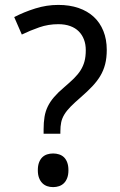

<svg xmlns="http://www.w3.org/2000/svg" viewBox="-20 -744 485 778"><path d="M156.7 -202.1V-220.2Q156.7 -248 160.4 -270.5Q164.1 -293 173.6 -312.5Q183.1 -332 199.2 -350.8Q215.3 -369.6 239.7 -390.1Q263.2 -410.2 279.8 -426.5Q296.4 -442.9 306.9 -459.7Q317.4 -476.6 322.5 -495.8Q327.6 -515.1 327.6 -541Q327.6 -564.5 320.3 -583.7Q313 -603 299.1 -616.9Q285.2 -630.9 264.4 -638.4Q243.7 -646 216.3 -646Q175.8 -646 139.2 -633.3Q102.5 -620.6 68.4 -604L37.6 -674.8Q77.1 -695.3 123 -709.7Q168.9 -724.1 216.3 -724.1Q261.7 -724.1 298.1 -711.7Q334.5 -699.2 359.9 -675.8Q385.3 -652.3 398.9 -618.4Q412.6 -584.5 412.6 -542Q412.6 -509.3 406 -483.6Q399.4 -458 386.2 -436Q373 -414.1 353.5 -393.6Q334 -373 307.6 -350.1Q282.2 -328.1 266.1 -311.8Q250 -295.4 240.7 -280Q231.4 -264.6 228 -248.5Q224.6 -232.4 224.6 -210.9V-202.1ZM133.3 -54.2Q133.3 -72.8 138.2 -85.7Q143.1 -98.6 151.4 -106.7Q159.7 -114.7 170.9 -118.4Q182.1 -122.1 195.3 -122.1Q208 -122.1 219.5 -118.4Q231 -114.7 239.3 -106.7Q247.6 -98.6 252.4 -85.7Q257.3 -72.8 257.3 -54.2Q257.3 -36.1 252.4 -23.2Q247.6 -10.3 239.3 -2Q231 6.3 219.5 10.3Q208 14.2 195.3 14.2Q182.1 14.2 170.9 10.3Q159.7 6.3 151.4 -2Q143.1 -10.3 138.2 -23.2Q133.3 -36.1 133.3 -54.2Z"/></svg>

Font: Noto Sans Tamil
Style: Regular
Weight: 400
Designer: Monotype Design team
Foundry: Monotype Imaging Inc.
Version: Version 1.06 uh